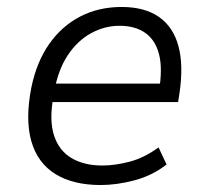

<svg xmlns="http://www.w3.org/2000/svg" viewBox="-20 -523 601 551"><path d="M269 8Q190 8 139 -23.5Q88 -55 70 -117.5Q52 -180 70 -272Q85 -345 121 -396.5Q157 -448 210 -475.5Q263 -503 329 -503Q395 -503 436 -474.5Q477 -446 492 -391Q507 -336 495 -255L491 -230H113L122 -283H460L436 -260Q447 -326 436.5 -367Q426 -408 397 -428.5Q368 -449 323 -449Q280 -449 241 -427.5Q202 -406 174.5 -364.5Q147 -323 136 -262L133 -244Q121 -178 135 -134.5Q149 -91 185 -69.5Q221 -48 274 -48Q310 -48 352 -59Q394 -70 435 -100L458 -51Q417 -19 366 -5.5Q315 8 269 8Z"/></svg>

Font: Nunito Sans 7pt SemiCondensed Light
Style: Italic
Weight: 300
Width: 4
Italic angle: -9°
Designer: Vernon Adams
Foundry: Vernon Adams
Version: Version 3.101;gftools[0.9.27]